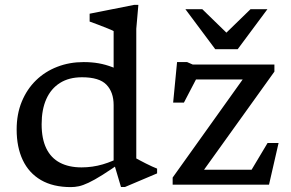

<svg xmlns="http://www.w3.org/2000/svg" viewBox="-20 -754 1189 784"><path d="M444 -325Q444 -377.5 414.8 -408Q385.5 -438.5 315 -438.5Q261.5 -438.5 224.8 -415.2Q188 -392 169 -349.2Q150 -306.5 150 -246.5Q150 -187.5 169 -148.2Q188 -109 224.5 -89.8Q261 -70.5 313 -70.5Q357.5 -70.5 399.5 -82.8Q441.5 -95 484 -119V-97.5Q433 -61.5 398.8 -40Q364.5 -18.5 341.5 -7.8Q318.5 3 302 6.5Q285.5 10 269.5 10Q196.5 10 147.2 -18.8Q98 -47.5 73 -100.2Q48 -153 48 -225Q48 -288.5 69 -339.2Q90 -390 127 -426Q164 -462 213.8 -481.2Q263.5 -500.5 321.5 -500.5Q354.5 -500.5 382.8 -495.5Q411 -490.5 439 -479.8Q467 -469 498 -450.5L444 -425.5V-627Q438 -630.5 420 -637.8Q402 -645 381.2 -653Q360.5 -661 346 -666V-698L527 -734H545L536.5 -636.5V-107Q541 -104.5 551.8 -98.8Q562.5 -93 575.5 -86.5Q588.5 -80 601 -74.2Q613.5 -68.5 621.5 -65.5V-46L490.5 9.5H474L444 -91.5ZM685 0V-29L997 -466L1023 -429.5H725.5L804.5 -476L731 -335H687L703 -500.5H744L767 -490.5H1100.5V-461.5L786 -23L768.5 -61H1030.5L982 -18.5L1072.5 -170H1117.5L1078.5 0ZM916.5 -609H892.5L1003 -716.5H1072L950.5 -553H859L737 -716.5H806Z"/></svg>

Font: Newsreader 9pt
Style: Regular
Weight: 400
Designer: Hugues Gentile
Foundry: Production Type
Version: Version 1.003